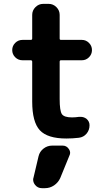

<svg xmlns="http://www.w3.org/2000/svg" viewBox="-20 -735 563 1004"><path d="M181.6 82Q187.5 57.6 207.5 42Q227.5 26.4 252.9 26.4H307.6Q328.1 26.4 339.8 43.9Q346.7 53.7 346.7 64.5Q346.7 71.3 342.8 79.1L294.9 196.3Q284.2 219.7 262.7 234.4Q241.2 249 214.8 249H199.2Q176.8 249 163.1 231.4Q153.3 218.8 153.3 204.1Q153.3 199.2 155.3 193.4ZM292 -533.2Q292 -526.4 298.8 -526.4H408.2Q429.7 -526.4 445.3 -510.7Q460.9 -495.1 460.9 -473.1Q460.9 -451.2 445.3 -435.5Q429.7 -419.9 408.2 -419.9H298.8Q292 -419.9 292 -412.1V-217.8Q292 -155.3 303.7 -138.2Q315.4 -121.1 356.4 -121.1Q374 -121.1 393.6 -124Q397.5 -124 401.4 -124Q418 -124 431.6 -114.3Q448.2 -100.6 448.2 -80.1Q448.2 -54.7 432.6 -36.1Q417 -17.6 392.6 -14.6Q359.4 -10.7 327.1 -10.7Q228.5 -10.7 188.5 -53.7Q148.4 -96.7 148.4 -204.1V-412.1Q148.4 -419.9 140.6 -419.9H97.7Q75.2 -419.9 59.6 -435.5Q43.9 -451.2 43.9 -473.1Q43.9 -495.1 59.6 -510.7Q75.2 -526.4 97.7 -526.4H140.6Q148.4 -526.4 148.4 -533.2V-657.2Q148.4 -680.7 165.5 -697.8Q182.6 -714.8 206.1 -714.8H234.4Q257.8 -714.8 274.9 -697.8Q292 -680.7 292 -657.2Z"/></svg>

Font: Gen Jyuu Gothic P Bold
Style: Bold
Weight: 700
Designer: [Source Han Sans]
Ryoko NISHIZUKA  (kana & ideographs); Paul D. Hunt (Latin, Greek & Cyrillic); Wenlong ZHANG  (bopomofo
Version: Version 1.002.20150607